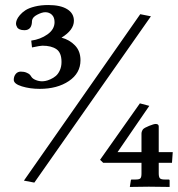

<svg xmlns="http://www.w3.org/2000/svg" viewBox="-20 -657 700 756"><path d="M532.2 -601.1 574.2 -592.8 115.2 62 74.2 54.2ZM194.8 -569.8Q194.8 -588.9 184.3 -598.9Q173.8 -608.9 158.2 -608.9Q145.5 -608.9 126.5 -599.1Q107.4 -589.4 106 -575.2Q106 -538.1 76.2 -538.1Q64.9 -538.1 57.6 -541.3Q50.3 -544.4 47.4 -549.8Q44.4 -555.2 43.7 -558.1Q43 -561 43 -564Q43 -570.3 46.1 -578.6Q49.3 -586.9 58.1 -597.4Q66.9 -607.9 80.3 -616.7Q93.8 -625.5 117.2 -631.3Q140.6 -637.2 169.9 -637.2Q218.3 -637.2 244.6 -620.8Q271 -604.5 271 -575.2Q271 -538.6 222.2 -508.8Q253.9 -500.5 275.4 -478Q296.9 -455.6 296.9 -419.9Q296.9 -368.7 251.2 -337.9Q205.6 -307.1 136.2 -307.1Q98.1 -307.1 66.2 -316.9Q34.2 -326.7 34.2 -342.8Q34.2 -356 41.7 -365.5Q49.3 -375 62 -375Q74.7 -375 84 -371.1Q93.3 -367.2 96.7 -363.8Q100.1 -360.4 104 -354Q108.9 -346.7 121.1 -341.8Q133.3 -336.9 146 -336.9Q151.4 -336.9 159.4 -338.4Q167.5 -339.8 179 -345Q190.4 -350.1 199.7 -357.9Q209 -365.7 215.6 -380.1Q222.2 -394.5 222.2 -413.1Q222.2 -449.7 202.1 -463.4Q182.1 -477.1 147 -477.1Q138.7 -477.1 106 -470.2L103 -497.1Q139.2 -502 167 -521.7Q194.8 -541.5 194.8 -569.8ZM605 -159.2V-58.1H660.2L657.2 -16.1H605V24.9Q605 39.6 609.4 44.7Q613.8 49.8 627.9 49.8H644Q647.9 49.8 647.9 54.2V79.1Q598.1 78.1 565.9 78.1L491.2 79.1L495.1 54.2Q495.1 49.8 499 49.8H514.2Q528.3 49.8 532.7 45.4Q537.1 41 537.1 25.9V-16.1H386.2L374 -27.8L530.8 -250L567.9 -240.2L442.9 -58.1H537.1V-130.9Q537.1 -139.2 543 -147.9Q548.3 -153.8 567.1 -161.4Q585.9 -168.9 592.8 -168.9Q605 -168.9 605 -159.2Z"/></svg>

Font: Linux Libertine G
Style: Semibold
Weight: 600
Designer: Philipp H. Poll
Foundry: Philipp H. Poll
Version: Version 5.1.1